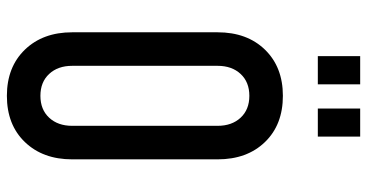

<svg xmlns="http://www.w3.org/2000/svg" viewBox="-268 -756 1041 544"><g transform="rotate(90 252.0 -484.5)"><path d="M252 16Q170.5 16 121.2 -35Q72 -86 72 -169V-581Q72 -664.5 121.2 -715.2Q170.5 -766 252 -766Q334 -766 383 -715.2Q432 -664.5 432 -581V-169Q432 -86 383 -35Q334 16 252 16ZM252 -79Q291 -79 314 -103.8Q337 -128.5 337 -169V-581Q337 -621.5 314 -646.2Q291 -671 252 -671Q213 -671 190 -646.2Q167 -621.5 167 -581V-169Q167 -128.5 190 -103.8Q213 -79 252 -79ZM139.5 -865V-985H219.5V-865ZM288 -865V-985H367.5V-865Z"/></g></svg>

Font: Mohave Light Medium
Style: Regular
Weight: 500
Version: Version 2.003